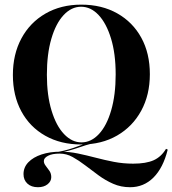

<svg xmlns="http://www.w3.org/2000/svg" viewBox="-20 -602 732 815"><path d="M141.1 192.7Q112.9 192.7 96.4 177.4Q79.8 162.1 79.8 137.1Q79.8 108.1 100.4 86.7Q121 65.3 156.5 53.6Q191.9 41.9 237.1 41.9Q274.2 41.9 310.9 49.6Q347.6 57.3 385.9 67.3Q424.2 77.4 463.7 85.1Q503.2 92.7 545.2 92.7Q600 92.7 632.3 78.2Q664.5 63.7 684.7 29.8L691.9 33.1Q672.6 110.5 631.5 151.6Q590.3 192.7 532.3 192.7Q493.5 192.7 460.5 178.2Q427.4 163.7 398.4 142.3Q369.4 121 341.9 100Q314.5 79 288.3 64.5Q262.1 50 233.1 50Q201.6 50 183.9 59.3Q166.1 68.5 166.1 81.5Q166.1 91.9 174.2 102Q182.3 112.1 189.9 123.4Q197.6 134.7 197.6 150Q197.6 167.7 181.9 180.2Q166.1 192.7 141.1 192.7ZM241.9 44.4 226.6 42.7Q252.4 37.9 272.6 31.9Q292.7 25.8 311.7 18.5Q330.6 11.3 352 5.2Q373.4 -0.8 401.6 -5.6L402.4 0.8Q368.5 6.5 344 14.5Q319.4 22.6 296.4 30.2Q273.4 37.9 241.9 44.4ZM325 11.3Q237.9 11.3 172.2 -25.8Q106.5 -62.9 70.6 -129.4Q34.7 -196 34.7 -283.9Q34.7 -371.8 71 -439.1Q107.3 -506.5 173 -544.4Q238.7 -582.3 325 -582.3Q412.1 -582.3 477.8 -545.2Q543.5 -508.1 579.8 -441.9Q616.1 -375.8 616.1 -287.1Q616.1 -199.2 579.4 -131.9Q542.7 -64.5 477 -26.6Q411.3 11.3 325 11.3ZM325.8 2.4Q366.9 2.4 400 -33.1Q433.1 -68.5 452 -133.9Q471 -199.2 471 -286.3Q471 -374.2 451.2 -438.7Q431.5 -503.2 398.4 -538.3Q365.3 -573.4 324.2 -573.4Q283.1 -573.4 250 -537.9Q216.9 -502.4 198 -437.5Q179 -372.6 179 -284.7Q179 -197.6 198.8 -132.7Q218.5 -67.7 252 -32.7Q285.5 2.4 325.8 2.4Z"/></svg>

Font: Playfair 144pt SemiCondensed ExtraBold
Style: Regular
Weight: 800
Width: 4
Designer: Claus Eggers Sørensen
Foundry: Claus Eggers Sørensen
Version: Version 2.203